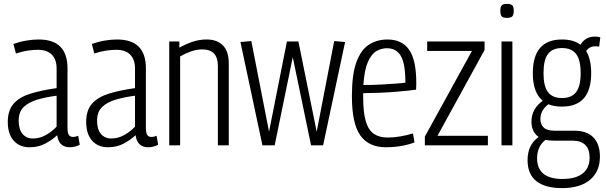

<svg xmlns="http://www.w3.org/2000/svg" viewBox="-20 -747 3115 987"><path d="M20 -120Q20 -180 50 -214Q80 -248 136.5 -265.5Q193 -283 271 -294V-395Q271 -441 246.5 -466Q222 -491 174 -491Q152 -491 123.5 -487Q95 -483 62 -472L49 -521Q83 -533 116.5 -538.5Q150 -544 178 -544Q254 -544 290.5 -506.5Q327 -469 327 -396V-89Q327 -62 334.5 -52.5Q342 -43 355 -43Q369 -43 382 -49L390 -3Q366 10 339 10Q282 10 274 -52Q247 -27 212 -8.5Q177 10 132 10Q80 10 50 -24.5Q20 -59 20 -120ZM76 -127Q76 -82 96 -58.5Q116 -35 149 -35Q184 -35 216 -53Q248 -71 271 -96V-255Q217 -248 172.5 -235Q128 -222 102 -197Q76 -172 76 -127Z M423 -120Q423 -180 453 -214Q483 -248 539.5 -265.5Q596 -283 674 -294V-395Q674 -441 649.5 -466Q625 -491 577 -491Q555 -491 526.5 -487Q498 -483 465 -472L452 -521Q486 -533 519.5 -538.5Q553 -544 581 -544Q657 -544 693.5 -506.5Q730 -469 730 -396V-89Q730 -62 737.5 -52.5Q745 -43 758 -43Q772 -43 785 -49L793 -3Q769 10 742 10Q685 10 677 -52Q650 -27 615 -8.5Q580 10 535 10Q483 10 453 -24.5Q423 -59 423 -120ZM479 -127Q479 -82 499 -58.5Q519 -35 552 -35Q587 -35 619 -53Q651 -71 674 -96V-255Q620 -248 575.5 -235Q531 -222 505 -197Q479 -172 479 -127Z M850 0V-534H902V-502Q936 -521 970.5 -532.5Q1005 -544 1043 -544Q1095 -544 1125.5 -514Q1156 -484 1156 -421V0H1100V-408Q1100 -493 1020 -493Q991 -493 962.5 -483Q934 -473 906 -457V0Z M1329 0 1216 -531 1272 -536 1363 -70 1455 -534H1514L1608 -70L1698 -536L1754 -531L1641 0H1579L1485 -453L1392 0Z M1963 10Q1876 10 1832.5 -50.5Q1789 -111 1789 -253Q1789 -365 1812.5 -428.5Q1836 -492 1877.5 -518Q1919 -544 1972 -544Q2046 -544 2083 -491.5Q2120 -439 2120 -319Q2120 -313 2119.5 -302Q2119 -291 2119 -286Q2085 -281 2012.5 -275Q1940 -269 1847 -268Q1847 -258 1847 -247Q1847 -168 1860.5 -123Q1874 -78 1902 -59Q1930 -40 1972 -40Q2006 -40 2039.5 -46Q2073 -52 2103 -61L2111 -15Q2080 -3 2042 3.5Q2004 10 1963 10ZM1848 -310Q1896 -310 1940.5 -312.5Q1985 -315 2018.5 -317.5Q2052 -320 2064 -322Q2064 -420 2040.5 -459.5Q2017 -499 1969 -499Q1940 -499 1914.5 -484Q1889 -469 1871 -428Q1853 -387 1848 -310Z M2164 0V-45L2406 -485H2176V-534H2471V-490L2229 -49H2488V0Z M2586 -655Q2567 -655 2559.5 -662.5Q2552 -670 2552 -691Q2552 -712 2559 -719.5Q2566 -727 2586 -727Q2606 -727 2613.5 -719.5Q2621 -712 2621 -691Q2621 -671 2613.5 -663Q2606 -655 2586 -655ZM2558 0V-534H2614V0Z M2869 -199Q2828 -199 2799 -211Q2758 -180 2758 -135Q2758 -108 2775 -91.5Q2792 -75 2831 -75H2933Q2997 -75 3030.5 -40.5Q3064 -6 3064 59Q3064 134 3013.5 177Q2963 220 2869 220Q2782 220 2737 184Q2692 148 2692 76Q2692 38 2705.5 8.5Q2719 -21 2749 -43Q2712 -69 2712 -122Q2712 -156 2727.5 -183Q2743 -210 2770 -229Q2719 -271 2719 -371Q2719 -544 2869 -544Q2929 -544 2964 -517Q2989 -559 3039 -559Q3054 -559 3066 -555L3060 -507Q3052 -509 3039 -509Q3011 -509 2993 -485Q3019 -443 3019 -371Q3019 -199 2869 -199ZM2869 -243Q2918 -243 2941.5 -273.5Q2965 -304 2965 -371Q2965 -439 2941.5 -469.5Q2918 -500 2869 -500Q2820 -500 2797 -469.5Q2774 -439 2774 -371Q2774 -304 2797 -273.5Q2820 -243 2869 -243ZM2741 66Q2741 173 2872 173Q2940 173 2975.5 144.5Q3011 116 3011 64Q3011 -24 2922 -24H2828Q2804 -24 2784 -28Q2741 6 2741 66Z"/></svg>

Font: Georama SemiCondensed Light
Style: Regular
Weight: 300
Width: 4
Designer: Jean-Baptiste Levee
Foundry: Production Type
Version: Version 1.000